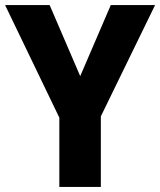

<svg xmlns="http://www.w3.org/2000/svg" viewBox="-20 -734 629 754"><path d="M295 -435 175 -714H0L213 -272V0H376V-277L589 -714H415Z"/></svg>

Font: Noto Sans Arabic UI SmCn XBd
Style: Regular
Weight: 800
Width: 4
Designer: Monotype Design Team, Nadine Chahine and Nizar Qandah
Foundry: Monotype Imaging Inc.
Version: Version 2.010